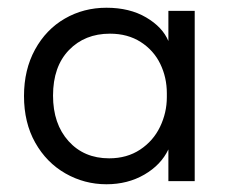

<svg xmlns="http://www.w3.org/2000/svg" viewBox="-20 -468 599 496"><path d="M415 -440H483V0H415V-82Q396 -42 353 -17Q310 8 255 8Q198 8 149 -20Q100 -48 71 -99.5Q42 -151 42 -220Q42 -288 70.5 -340Q99 -392 147.5 -420Q196 -448 255 -448Q315 -448 357.5 -423Q400 -398 415 -362ZM411 -217V-227Q411 -268 394 -303Q377 -338 343.5 -359.5Q310 -381 264 -381Q199 -381 158 -338.5Q117 -296 117 -221Q117 -148 157 -103.5Q197 -59 262 -59Q308 -59 342 -81.5Q376 -104 393.5 -140.5Q411 -177 411 -217Z"/></svg>

Font: Tilda Sans
Style: Regular
Weight: 400
Designer: ParaType Ltd
Foundry: ParaType Ltd
Version: Version 1.002W